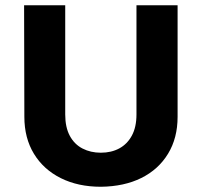

<svg xmlns="http://www.w3.org/2000/svg" viewBox="-20 -700 770 733"><path d="M229 -680H72L73 -254Q73 -173 109.5 -113Q146 -53 212 -20Q278 13 365 13Q454 12 519.5 -20.5Q585 -53 621.5 -113Q658 -173 658 -254V-680H501V-263Q501 -215 483.5 -182.5Q466 -150 435.5 -133.5Q405 -117 365 -117Q326 -117 295 -133Q264 -149 246.5 -181.5Q229 -214 229 -263Z"/></svg>

Font: Catamaran ExtraBold
Style: Regular
Weight: 800
Designer: Pria Ravichandran
Version: Version 2.000